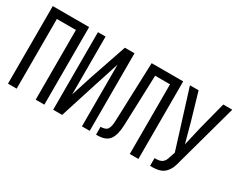

<svg xmlns="http://www.w3.org/2000/svg" viewBox="-90 -1100 1858 1501"><g transform="rotate(30 838.5 -349.0)"><path d="M290 -628.9H118.2V0H40V-700.2H368.2V0H290Z M707.5 -557.1 631.8 -323.2 528.8 0H447.8V-700.2H516.6V-178.2L578.6 -371.1L690.9 -700.2H777.8V0H707.5Z M1139.6 -628.9H1005.4L989.3 -173.8Q986.3 -85 955.6 -42.2Q924.8 0.5 848.6 1H835.4V-69.8Q881.3 -69.8 896.7 -92.5Q912.1 -115.2 913.6 -169.9L932.6 -700.2H1217.3V0H1139.6Z M1660.2 -700.2 1510.3 -153.8Q1500.5 -111.3 1488.5 -84Q1476.6 -56.6 1455.6 -35.4Q1434.6 -14.2 1402.3 -5.6Q1370.1 2.9 1323.2 1V-68.8Q1368.2 -66.9 1390.9 -82.5Q1413.6 -98.1 1423.3 -138.2L1439.5 -184.1L1278.3 -700.2H1356.4L1427.2 -457L1475.1 -280.8L1516.1 -457L1579.1 -700.2Z"/></g></svg>

Font: Bebas Neue Regular
Style: Regular
Weight: 400
Designer: Ryoichi Tsunekawa
Foundry: Ryoichi Tsunekawa
Version: Version 001.003